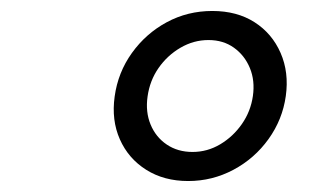

<svg xmlns="http://www.w3.org/2000/svg" viewBox="-20 -729 572 350"><path d="M323 -399Q279 -399 246.5 -419.5Q214 -440 198.5 -475Q183 -510 189 -553Q195 -597 220.5 -632.5Q246 -668 284 -688.5Q322 -709 367 -709Q412 -709 444 -688.5Q476 -668 491.5 -632.5Q507 -597 501 -554Q495 -511 469.5 -475.5Q444 -440 405.5 -419.5Q367 -399 323 -399ZM331 -452Q358 -452 381.5 -466Q405 -480 421 -503Q437 -526 441 -554Q445 -582 435.5 -605Q426 -628 406.5 -642Q387 -656 360 -656Q333 -656 309 -642Q285 -628 269 -605Q253 -582 249 -553Q245 -525 254.5 -502Q264 -479 284 -465.5Q304 -452 331 -452Z"/></svg>

Font: Lexend Light
Style: Italic
Weight: 300
Italic angle: -8.13011°
Designer: Bonnie Shaver-Troup, Thomas Jockin
Foundry: Lexend
Version: Version 1.007